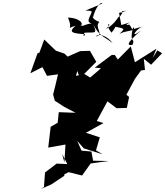

<svg xmlns="http://www.w3.org/2000/svg" viewBox="-20 -1174 1082 1258"><path d="M226 -825 179 -694 258 -734 288 -677 360 -687 345 -623 328 -555 339 -514 399 -475 475 -435 365 -439 358 -370 312 -343 296 -207 409 -227 402 -109 387 -166 421 -99 351 -102 275 -44 268 51 248 64 315 35 401 -22 402 -32 429 -46 518 -24 574 -103 692 -119 590 -121 579 -181 514 -187 486 -251 529 -202 652 -163 609 -189 634 -274 543 -304 658 -368 614 -381 684 -510 744 -465 811 -467 826 -539 808 -553 864 -657 904 -712 930 -716 922 -789 970 -750 1042 -825 1011 -844 980 -794 1005 -855 864 -766 837 -870 752 -784 732 -814H712L601 -731L707 -720L663 -745L571 -666L533 -689L478 -677L486 -709L504 -662L611 -769L569 -841L505 -839L423 -803L402 -823L346 -842L270 -915L238 -829ZM807 -1103C761 -1103 791 -1097 769 -1082C804 -1115 763 -1065 768 -1067C751 -1074 750 -1027 672 -982C731 -1038 654 -1026 711 -960C772 -1035 699 -999 705 -1004C804 -986 802 -989 762 -952C811 -978 881 -969 852 -996C824 -879 868 -934 849 -881C816 -873 798 -884 905 -975C819 -908 878 -996 922 -1001C815 -978 864 -968 827 -1013C780 -1001 840 -1034 844 -1031L775 -1010L760 -1089ZM569 -1103C609 -1105 523 -1030 581 -1021C512 -1010 541 -999 495 -1009C532 -996 526 -1055 425 -1059C464 -971 404 -987 475 -1005C427 -964 450 -955 538 -950C527 -927 515 -936 553 -991C542 -974 531 -964 500 -955C590 -973 627 -935 590 -1016C632 -936 648 -944 718 -892C666 -956 614 -950 609 -935C666 -947 595 -996 631 -1030C569 -1054 587 -1082 578 -1073C602 -1051 573 -1060 588 -1053C602 -1122 640 -1165 651 -1151L540 -1105Z"/></svg>

Font: Hussar Lance
Style: Italic
Weight: 700
Foundry: Cannot Into Space Fonts, PlusOne Fonts
Version: Version 2.27